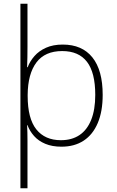

<svg xmlns="http://www.w3.org/2000/svg" viewBox="-20 -780 630 1034"><path d="M533 -269Q533 -180 506.5 -117.5Q480 -55 430.5 -22.5Q381 10 311 10Q261 10 224 -5.5Q187 -21 163.5 -47.5Q140 -74 128 -106H126Q127 -87 127.5 -66Q128 -45 128 -24.5Q128 -4 128 15V234H90V-760H128V-527Q128 -505 127.5 -472.5Q127 -440 126 -418H129Q141 -450 165.5 -478Q190 -506 228 -523Q266 -540 318 -540Q422 -540 477.5 -471Q533 -402 533 -269ZM493 -269Q493 -389 448.5 -447Q404 -505 315 -505Q222 -505 176 -443.5Q130 -382 129 -270V-263Q129 -142 175.5 -83.5Q222 -25 308 -25Q367 -25 408 -52.5Q449 -80 471 -134.5Q493 -189 493 -269Z"/></svg>

Font: Noto Sans Armenian ExtraLight
Style: Regular
Weight: 250
Designer: Monotype Design Team
Foundry: Monotype Imaging Inc.
Version: Version 2.007